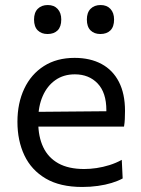

<svg xmlns="http://www.w3.org/2000/svg" viewBox="-20 -740 567 771"><path d="M310.2 10.8Q221.2 10.8 163.6 -23.1Q106 -57 78 -116.1Q50 -175.1 50 -251Q50 -326 77.5 -384Q104.9 -442 156.4 -474.8Q207.8 -507.6 279.6 -507.6Q342.3 -507.6 387.7 -483.1Q433.1 -458.7 457.5 -411.2Q482 -363.8 482 -294.6Q482 -276.1 481.2 -261.3Q480.5 -246.4 478 -231.6L405.5 -268.2Q406.5 -275.8 406.8 -283.1Q407.1 -290.5 407.1 -297.4Q407.1 -368.1 372.1 -404.8Q337.1 -441.5 280.6 -441.5Q235.1 -441.5 202.2 -418.2Q169.3 -395 151.5 -354.1Q133.6 -313.2 133.6 -260.6V-249Q133.6 -191.1 153.6 -149Q173.5 -106.9 214.3 -84.1Q255.2 -61.3 318 -61.3Q341.5 -61.3 367.6 -65.1Q393.8 -69 419.7 -77.1Q445.7 -85.2 469 -98.1L472.6 -23.4Q453.6 -13.1 428.5 -5.4Q403.4 2.3 373.3 6.5Q343.3 10.8 310.2 10.8ZM84.6 -231.6V-290.5L427.3 -293.5L478 -274.4V-231.6ZM382.9 -603.4Q358.5 -603.4 343.6 -618Q328.8 -632.7 328.8 -661.6Q328.8 -689.8 343.9 -704.8Q359 -719.8 383.9 -719.8Q409.1 -719.8 423.6 -704.1Q438.1 -688.4 438.1 -661.6Q438.1 -632.7 423.4 -618Q408.7 -603.4 382.9 -603.4ZM170.9 -603.4Q146.4 -603.4 131.6 -618Q116.7 -632.7 116.7 -661.6Q116.7 -689.8 131.8 -704.8Q146.9 -719.8 171.9 -719.8Q197.1 -719.8 211.5 -704.1Q226 -688.4 226 -661.6Q226 -632.7 211.4 -618Q196.7 -603.4 170.9 -603.4Z"/></svg>

Font: Commissioner Thin
Style: Regular
Weight: 100
Designer: Kostas Bartsokas
Foundry: Kostas Bartsokas
Version: Version 1.001;gftools[0.9.23]